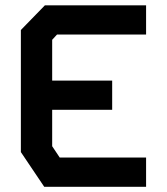

<svg xmlns="http://www.w3.org/2000/svg" viewBox="-20 -716 640 736"><path d="M152 -695.5 60 -601V-133L149.5 0H540V-112H209L180 -155.5V-295H410V-407H180V-563.5L198.5 -583.5H540V-695.5Z"/></svg>

Font: Kode Mono
Style: Regular
Weight: 400
Monospace: yes
Designer: Isa Ozler
Foundry: Kadena LLC
Version: Version 1.000;gftools[0.9.28]